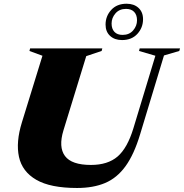

<svg xmlns="http://www.w3.org/2000/svg" viewBox="-20 -968 962 1004"><path d="M312 -287Q285 -199 319.8 -152.2Q354.5 -105.5 455.5 -105.5Q543.5 -105.5 594.8 -149.5Q646 -193.5 677.5 -297L792.5 -676.5L707 -701.5L710.5 -715H921.5L917.5 -701.5L837.5 -678L712.5 -265Q681 -160.5 636.5 -99Q592 -37.5 530 -11.2Q468 15 383 15Q243.5 15 169.8 -27.8Q96 -70.5 79.2 -147.8Q62.5 -225 94.5 -328L202 -676.5L134 -701.5L137.5 -715H515L511.5 -701.5L431 -674.5ZM642 -948.5Q680.5 -948.5 704.2 -926.8Q728 -905 728 -867.5Q728 -823.5 698.5 -791Q669 -758.5 618 -758.5Q579.5 -758.5 555.8 -780.2Q532 -802 532 -839.5Q532 -883.5 561.5 -916Q591 -948.5 642 -948.5ZM621 -785.5Q656 -785.5 676.2 -809Q696.5 -832.5 696.5 -862Q696.5 -890 681.5 -905.8Q666.5 -921.5 639 -921.5Q604 -921.5 583.8 -898Q563.5 -874.5 563.5 -845Q563.5 -817 578.5 -801.2Q593.5 -785.5 621 -785.5Z"/></svg>

Font: Newsreader Display ExtraBold
Style: Italic
Weight: 800
Italic angle: -17°
Designer: Hugues Gentile
Foundry: Production Type
Version: Version 1.001